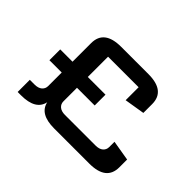

<svg xmlns="http://www.w3.org/2000/svg" viewBox="-105 -759 981 981"><g transform="rotate(45 385.5 -268.5)"><path d="M507.8 -454.1H287.1V-307.6H415V-229.5H287.1V-131.8Q287.1 -112.3 301.3 -100.1Q315.4 -87.9 341.8 -87.9H562.5Q589.4 -87.9 603.5 -100.1Q617.7 -112.3 617.7 -131.8V-169.9L727.5 -151.4V-95.2Q727.5 0 605.5 0H351.6Q246.6 0 231.9 -69.8Q217.3 0 112.3 0H87.9V-87.9H122.1Q148.4 -87.9 162.6 -100.1Q176.8 -112.3 176.8 -131.8V-229.5H87.9V-307.6H176.8V-441.9Q176.8 -537.1 298.8 -537.1H495.6Q617.7 -537.1 617.7 -441.9V-378.4L507.8 -360.4Z"/></g></svg>

Font: Squarish Sans CT
Style: Regular
Weight: 400
Version: Version 0.9